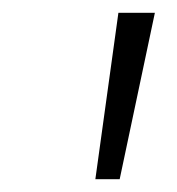

<svg xmlns="http://www.w3.org/2000/svg" viewBox="-20 -688 277 300"><path d="M129 -408 165 -668H222L167 -408Z"/></svg>

Font: Celebes Light
Style: Italic
Weight: 300
Italic angle: -10°
Designer: Anugrah Pasau
Foundry: Lafontype
Version: Version 1.000; ttfautohint (v1.8.4)